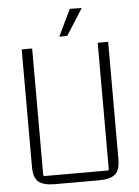

<svg xmlns="http://www.w3.org/2000/svg" viewBox="-56 -847 647 896"><g transform="rotate(-5 267.5 -399.5)"><path d="M245 -679 305 -804 361 -803 282 -679ZM370 5H165Q111 5 88 -14.5Q65 -34 65 -85V-635H114V-44Q114 -37 121 -37H414Q421 -37 421 -44V-635H470V-85Q470 -34 447 -14.5Q424 5 370 5Z"/></g></svg>

Font: Gemunu Libre ExtraLight
Style: Regular
Weight: 200
Designer: Puspanada Ekanayake, Sola Matas, Pathum Egodawatta, Kosala Senevirathne
Foundry: mooniak
Version: Version 1.100